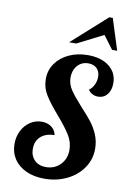

<svg xmlns="http://www.w3.org/2000/svg" viewBox="-107 -1065 784 1148"><g transform="rotate(10 285.0 -491.0)"><path d="M461 -1000H482L542 -811H511L451 -891L293 -811H250ZM34 -157Q34 -201 52.5 -237Q71 -273 102.5 -294Q134 -315 172 -315Q207 -315 231 -297.5Q255 -280 261 -249Q209 -249 178 -221.5Q147 -194 147 -147Q147 -104 173 -78Q199 -52 242 -52Q295 -52 329.5 -87.5Q364 -123 364 -177Q364 -224 338 -266Q312 -308 260 -368Q206 -430 178.5 -474.5Q151 -519 151 -572Q151 -624 180 -665.5Q209 -707 260 -731Q311 -755 375 -755Q456 -755 504.5 -717Q553 -679 553 -615Q553 -573 532 -547Q511 -521 477 -521Q439 -521 416 -552Q435 -566 446 -589Q457 -612 457 -637Q457 -669 438 -688Q419 -707 386 -707Q346 -707 320.5 -678.5Q295 -650 295 -606Q295 -566 318 -531.5Q341 -497 390 -443Q430 -400 454.5 -369Q479 -338 496.5 -297.5Q514 -257 514 -210Q514 -146 478.5 -94Q443 -42 381.5 -12Q320 18 245 18Q182 18 134 -4Q86 -26 60 -65.5Q34 -105 34 -157Z"/></g></svg>

Font: Lobster
Style: Regular
Weight: 400
Designer: Impallari Type
Foundry: Impallari Type
Version: Version 2.100